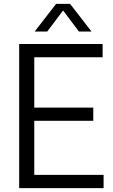

<svg xmlns="http://www.w3.org/2000/svg" viewBox="-20 -966 580 986"><path d="M78.5 0V-740H507V-672H156V-68H512V0ZM133 -345.5V-413.5H459V-345.5ZM158 -804 268 -946H340L450 -804H385.5L297 -921.5H311L222.5 -804Z"/></svg>

Font: Encode Sans SC SemiCondensed
Style: Regular
Weight: 400
Width: 4
Designer: Multiple Designers
Foundry: Impallari Type
Version: Version 3.002